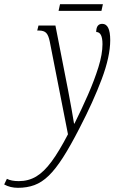

<svg xmlns="http://www.w3.org/2000/svg" viewBox="-160 -658 561 918"><path d="M-74 240Q-111 240 -140 224L-127 197Q-106 208 -70 208Q-24 208 13 186Q50 164 86.5 114.5Q123 65 165 -16L78 -459Q72 -489 61 -500.5Q50 -512 26 -512H18L24 -536H105L166 -224Q175 -178 182.5 -134.5Q190 -91 194 -67H196Q230 -135 260.5 -204.5Q291 -274 310.5 -336.5Q330 -399 330 -447Q330 -505 300 -505Q300 -544 329 -544Q367 -544 367 -466Q367 -388 326.5 -280Q286 -172 220 -45Q177 39 141.5 94.5Q106 150 73 182Q40 214 4.5 227Q-31 240 -74 240ZM120 -606 127 -638H332L325 -606Z"/></svg>

Font: Noto Serif ExtraCondensed ExtraLight
Style: Italic
Weight: 200
Width: 2
Italic angle: -12°
Designer: Monotype Design Team
Foundry: Monotype Imaging Inc.
Version: Version 2.014; ttfautohint (v1.8.4.7-5d5b)